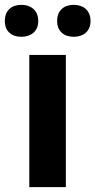

<svg xmlns="http://www.w3.org/2000/svg" viewBox="-47 -773 394 793"><path d="M-27 -686C-27 -642 3 -621 41 -621C79 -621 111 -642 111 -686C111 -732 79 -753 41 -753C3 -753 -27 -732 -27 -686ZM189 -686C189 -642 219 -621 258 -621C295 -621 327 -642 327 -686C327 -732 295 -753 258 -753C219 -753 189 -732 189 -686ZM225 0V-546H74V0Z"/></svg>

Font: Noto Sans Lao UI
Style: Bold
Weight: 700
Designer: Monotype Design Team
Foundry: Monotype Imaging Inc.
Version: Version 2.000